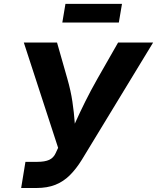

<svg xmlns="http://www.w3.org/2000/svg" viewBox="-20 -940 786 960"><path d="M85.8 0 107.2 -130.8H167.2Q204 -130.8 225.9 -140.7Q247.8 -150.7 258.4 -174.5L270.6 -200.9L99 -727.5H265.1L316.5 -547.1Q333.9 -486.7 342 -431.9Q350.1 -377.1 353.5 -328.9Q356.8 -280.7 359.9 -239.8H317.1Q335.9 -280.9 357.2 -328.6Q378.6 -376.3 405.6 -430.9Q432.6 -485.4 467.6 -547.1L570.6 -727.5H745.7L389.2 -141.2Q361 -95.5 329.1 -63.8Q297.1 -32.1 256.7 -16Q216.4 0 162.1 0ZM589.9 -920.5 574.2 -827.4H291.6L307.2 -920.5Z"/></svg>

Font: Adwaita Sans
Style: Italic
Weight: 400
Italic angle: -9.39999°
Designer: Rasmus Andersson
Foundry: rsms
Version: Version 4.001;git-9221beed3